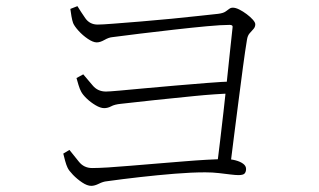

<svg xmlns="http://www.w3.org/2000/svg" viewBox="-20 -667 1040 625"><path d="M687 -131Q691 -164 696.5 -208.5Q702 -253 707.5 -303Q713 -353 718.5 -403Q724 -453 728.5 -498Q733 -543 737 -577Q739 -586 728 -586Q701 -586 652.5 -581.5Q604 -577 547 -570.5Q490 -564 436 -557.5Q382 -551 345 -546Q334 -545 320 -537Q306 -529 295 -529Q283 -529 266 -540.5Q249 -552 235.5 -567Q222 -582 218 -592Q215 -600 212.5 -614.5Q210 -629 209 -638L232 -647Q243 -629 257.5 -608Q272 -587 298 -587Q312 -587 350 -590Q388 -593 438 -597Q488 -601 538.5 -606Q589 -611 630 -615.5Q671 -620 690 -622Q706 -624 713.5 -629Q721 -634 726 -638Q731 -642 738 -642Q747 -642 759 -636Q771 -630 783 -621Q795 -612 803 -603Q811 -594 811 -588Q811 -579 805 -572.5Q799 -566 792.5 -558.5Q786 -551 784 -538Q778 -502 771 -449.5Q764 -397 756.5 -338.5Q749 -280 742 -225.5Q735 -171 730 -130ZM277 -62Q264 -62 247.5 -73Q231 -84 217.5 -98Q204 -112 200 -121Q196 -129 192 -143.5Q188 -158 186 -167L206 -179Q220 -162 236.5 -141Q253 -120 280 -120Q300 -120 332.5 -122Q365 -124 405.5 -127.5Q446 -131 490 -134.5Q534 -138 576 -141.5Q618 -145 654 -147Q690 -149 715 -149Q732 -149 747 -145Q762 -141 771.5 -134Q781 -127 781 -117Q781 -108 776.5 -102.5Q772 -97 756 -97Q747 -97 730.5 -99Q714 -101 693 -103.5Q672 -106 648 -106Q604 -106 548.5 -101.5Q493 -97 435.5 -90.5Q378 -84 328 -77Q316 -76 302 -69Q288 -62 277 -62ZM319 -315Q307 -315 291 -324.5Q275 -334 262 -346.5Q249 -359 244 -369Q240 -376 235.5 -390.5Q231 -405 229 -413L251 -425Q265 -409 281.5 -389Q298 -369 325 -369Q335 -369 368.5 -372Q402 -375 450 -379.5Q498 -384 551.5 -388.5Q605 -393 654.5 -397Q704 -401 741 -402L738 -363Q679 -361 614 -354.5Q549 -348 486.5 -341.5Q424 -335 373 -329Q353 -327 342 -321Q331 -315 319 -315Z"/></svg>

Font: Noto Serif HK ExtraLight
Style: Regular
Weight: 200
Designer: Ryoko NISHIZUKA 西塚涼子 (kana & ideographs); Frank Grießhammer (Latin, Greek & Cyrillic); Wenlong ZHANG 张文龙 (bopomofo); San
Foundry: Adobe
Version: Version 2.002-H1;hotconv 1.1.0;makeotfexe 2.6.0